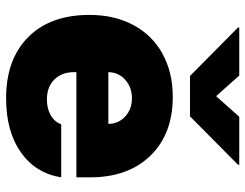

<svg xmlns="http://www.w3.org/2000/svg" viewBox="-110 -708 827 648"><g transform="rotate(90 304.0 -383.5)"><path d="M311.1 9.9Q179.7 9.9 104.8 -64.6Q29.8 -139.2 29.8 -271.3Q29.8 -355.1 63.6 -418.9Q97.3 -482.6 160.3 -517.6Q223.4 -552.6 306.8 -552.6Q431.1 -552.6 504.6 -477.5Q578.1 -402.3 578.1 -272.7V-227.3H223V-218.8Q223 -178.6 247.7 -153.2Q272.4 -127.8 315.3 -127.8Q345.9 -127.8 368.3 -140.6Q390.6 -153.4 399.1 -176.1H578.1Q564.3 -89.8 493.8 -40Q423.3 9.9 311.1 9.9ZM234.4 -777 304 -698.9 373.6 -777H535.5V-772.7L372.2 -610.8H235.8L72.4 -772.7V-777ZM223 -335.2H397.7Q397 -370 372.3 -392.4Q347.7 -414.8 311.1 -414.8Q274.5 -414.8 249.1 -392.4Q223.7 -370 223 -335.2Z"/></g></svg>

Font: Karasuma Gothic
Style: Black
Weight: 900
Designer: Rasmus Andersson / Ryoko Nishizuka
Foundry: Genbu
Version: Version 1.00